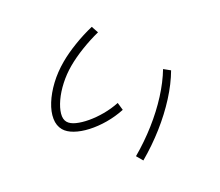

<svg xmlns="http://www.w3.org/2000/svg" viewBox="-106 -806 1212 1059"><g transform="rotate(30 500.0 -277.0)"><path d="M362 14Q326 14 294 -12Q262 -38 237.5 -84Q213 -130 199 -188.5Q185 -247 185 -313Q185 -367 195 -431.5Q205 -496 223 -557L268 -548Q252 -492 242.5 -430Q233 -368 233 -315Q233 -262 244 -211.5Q255 -161 274 -121Q293 -81 316 -57.5Q339 -34 363 -34Q386 -34 413 -53.5Q440 -73 467.5 -105.5Q495 -138 518.5 -179Q542 -220 557 -265L600 -246Q583 -194 555.5 -147Q528 -100 494.5 -63.5Q461 -27 426.5 -6.5Q392 14 362 14ZM791 -61Q791 -152 778 -241Q765 -330 740 -409.5Q715 -489 680 -552L722 -568Q759 -503 785 -421Q811 -339 824.5 -247.5Q838 -156 838 -61Z"/></g></svg>

Font: M PLUS 1 Code Light
Style: Regular
Weight: 300
Designer: Coji Morishita
Foundry: UNDERFOREST DESIGN
Version: Version 1.002